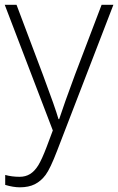

<svg xmlns="http://www.w3.org/2000/svg" viewBox="-20 -551 499 811"><path d="M0 -530.8H49.8L162.1 -232.9Q213.4 -95.7 227.1 -47.9H230Q250.5 -110.8 296.9 -235.8L409.2 -530.8H459L221.2 85.9Q192.4 161.1 172.9 187.5Q153.3 213.9 127.2 227.1Q101.1 240.2 64 240.2Q36.1 240.2 2 230V188Q30.3 195.8 63 195.8Q87.9 195.8 106.9 184.1Q126 172.4 141.4 147.7Q156.7 123 177 69.6Q197.3 16.1 203.1 0Z"/></svg>

Font: Zoram GWebM Light
Style: Regular
Weight: 300
Foundry: Ascender Corporation
Version: Version 1.000